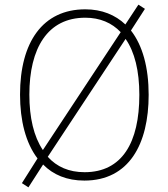

<svg xmlns="http://www.w3.org/2000/svg" viewBox="-20 -765 719 824"><path d="M618 -358C618 -475 592 -570 542 -634L602 -727L574 -745L518 -660C475 -701 417 -725 346 -725C164 -725 66 -585 66 -359C66 -248 90 -152 141 -85L74 21L102 39L165 -59C208 -15 267 10 342 10C534 10 618 -147 618 -358ZM106 -359C106 -558 184 -689 346 -689C409 -689 460 -667 498 -627L164 -121C125 -179 106 -260 106 -359ZM578 -358C578 -153 504 -26 343 -26C276 -26 224 -49 185 -92L519 -598C558 -542 578 -461 578 -358Z"/></svg>

Font: Noto Sans Thai SemCond ExtLt
Style: Regular
Weight: 200
Width: 4
Designer: Monotype Design Team
Foundry: Monotype Imaging Inc.
Version: Version 2.002